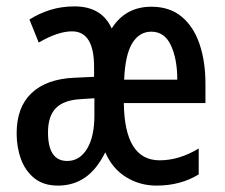

<svg xmlns="http://www.w3.org/2000/svg" viewBox="-20 -570 702 600"><path d="M453 -549Q510 -549 547.5 -518Q585 -487 603.5 -432.5Q622 -378 622 -309V-248H367Q369 -69 479 -69Q540 -69 601 -106V-25Q544 10 469 10Q417 10 374 -16.5Q331 -43 309 -94Q282 -40 245.5 -15Q209 10 161 10Q116 10 87.5 -13Q59 -36 45.5 -73Q32 -110 32 -153Q32 -235 78.5 -279Q125 -323 211 -327L274 -330V-361Q274 -472 205 -472Q161 -472 101 -437L72 -509Q102 -528 137 -539Q172 -550 213 -550Q298 -550 329 -481Q372 -549 453 -549ZM453 -471Q415 -471 393 -434.5Q371 -398 368 -321H534Q534 -386 514 -428.5Q494 -471 453 -471ZM230 -260Q179 -257 154.5 -232Q130 -207 130 -156Q130 -67 190 -67Q229 -67 252 -105Q275 -143 275 -209V-263Z"/></svg>

Font: Noto Sans Lao Looped ExtraCondensed Medium
Style: Regular
Weight: 500
Width: 2
Designer: Mark Frömberg, Ben Mitchell
Foundry: The Fontpad Ltd
Version: Version 1.002; ttfautohint (v1.8.4.7-5d5b)